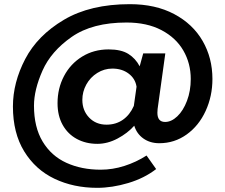

<svg xmlns="http://www.w3.org/2000/svg" viewBox="-20 -679 1081 921"><path d="M999 -300Q999 -218 966.5 -147Q934 -76 875.5 -34Q817 8 744 8Q700 8 668 -14.5Q636 -37 624 -76Q592 -40 544 -14.5Q496 11 447 11Q392 11 348.5 -12.5Q305 -36 280.5 -80Q256 -124 256 -184Q256 -255 287 -314Q318 -373 374 -407.5Q430 -442 501 -442Q561 -442 595.5 -420.5Q630 -399 650 -361L667 -423H773L736 -156Q735 -150 735 -138Q735 -94 772 -94Q802 -94 830.5 -121Q859 -148 877 -195.5Q895 -243 895 -300Q895 -375 859.5 -436.5Q824 -498 754.5 -534.5Q685 -571 587 -571Q423 -571 324 -502Q225 -433 184 -340.5Q143 -248 143 -172Q143 -69 184.5 0Q226 69 298.5 102Q371 135 463 135Q520 135 576.5 117Q633 99 683 67L729 132Q672 176 595 199Q518 222 446 222Q333 222 241.5 178.5Q150 135 96 47Q42 -41 42 -168Q42 -283 101 -396Q160 -509 286.5 -584Q413 -659 603 -659Q726 -659 815.5 -611.5Q905 -564 952 -482.5Q999 -401 999 -300ZM622 -171 635 -263Q629 -302 597 -326Q565 -350 519 -350Q480 -350 446.5 -329Q413 -308 394 -273.5Q375 -239 375 -200Q375 -149 407.5 -115Q440 -81 491 -81Q536 -81 569.5 -104.5Q603 -128 622 -171Z"/></svg>

Font: Josefin Sans SemiBold
Style: Regular
Weight: 600
Designer: Santiago Orozco
Foundry: Typemade
Version: Version 2.000